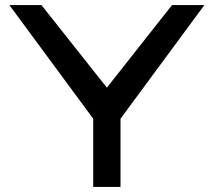

<svg xmlns="http://www.w3.org/2000/svg" viewBox="-20 -740 846 760"><path d="M349 0V-270L17 -720H144L403 -393L661 -720H789L457 -270V0Z"/></svg>

Font: Orbitron Medium
Style: Regular
Weight: 500
Designer: Matt McInerney
Foundry: The League of Moveable Type
Version: Version 2.001